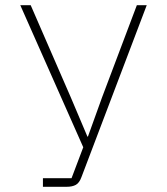

<svg xmlns="http://www.w3.org/2000/svg" viewBox="-20 -718 640 738"><path d="M145 -33H255L300 -152L58 -698H98L252 -344L316 -193H318L372 -343L506 -698H544L293 -37Q285 -15 271.5 -7.5Q258 0 236 0H145Z"/></svg>

Font: IBM Plex Mono ExtLt
Style: Regular
Weight: 200
Monospace: yes
Designer: Mike Abbink, Paul van der Laan, Pieter van Rosmalen
Foundry: Bold Monday
Version: Version 2.3